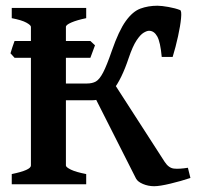

<svg xmlns="http://www.w3.org/2000/svg" viewBox="-20 -643 691 670"><path d="M21 0V-35.6Q87.9 -49.3 87.9 -65.4V-549.3Q87.9 -555.2 72 -564Q56.2 -572.8 21 -579.6V-615.2H280.8V-579.6Q248 -572.8 229 -564.5Q210 -556.2 210 -549.3V-65.4Q210 -59.6 227.5 -51Q245.1 -42.5 280.8 -35.6V0ZM518.1 6.8Q497.1 6.8 478.8 -1Q460.4 -8.8 454.6 -20L308.6 -308.6L369.6 -365.2L554.7 -78.1Q568.8 -56.6 587.2 -54.7Q605.5 -52.7 635.7 -57.6L644.5 -22Q612.3 -11.2 574.7 -2.2Q537.1 6.8 518.1 6.8ZM544.4 -444.3Q539.6 -496.6 528.6 -516.1Q517.6 -535.6 500 -535.6Q492.7 -535.6 481.2 -528.8Q469.7 -522 456.3 -501.7Q442.9 -481.4 429.2 -440.9Q404.3 -366.2 375 -329.6Q345.7 -293 299.3 -293H196.8L197.3 -351.6H283.7Q301.8 -351.6 314.5 -358.6Q327.1 -365.7 339.8 -389.9Q352.5 -414.1 370.1 -465.3Q394.5 -535.6 418.7 -569.3Q442.9 -603 470 -613Q497.1 -623 529.3 -623Q543.5 -623 567.9 -618.7Q592.3 -614.3 608.4 -607.9Q614.3 -605.5 611.8 -579.3Q609.4 -553.2 601.3 -516.4Q593.3 -479.5 582.5 -444.3ZM295.4 -441.4H30.8L16.6 -457Q18.6 -464.4 23.2 -478.3Q27.8 -492.2 30.8 -500H295.4L311.5 -484.9Z"/></svg>

Font: Gentium Plus
Style: Bold
Weight: 700
Designer: Victor Gaultney, Annie Olsen, Iska Routamaa, Becca Hirsbrunner
Foundry: SIL International
Version: Version 6.101